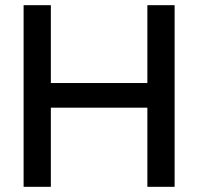

<svg xmlns="http://www.w3.org/2000/svg" viewBox="-20 -720 765 740"><path d="M71 0V-700H176V-400H548V-700H653V0H548V-305H176V0Z"/></svg>

Font: Red Hat Display Medium
Style: Regular
Weight: 500
Designer: Pentagram / MCKL
Foundry: Pentagram / MCKL
Version: Version 1.005; Red Hat Display Medium